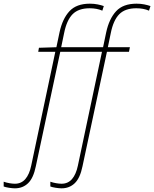

<svg xmlns="http://www.w3.org/2000/svg" viewBox="-152 -785 839 1045"><path d="M-71 240Q-84 240 -103 237Q-122 234 -132 230V204Q-118 209 -101 212Q-84 215 -71 215Q-36 215 -14 189.5Q8 164 18 116L149 -503H56L60 -525L155 -528L172 -609Q188 -683 226 -724Q264 -765 337 -765Q360 -765 379.5 -761Q399 -757 413 -752L405 -727Q375 -740 336 -740Q275 -740 243 -707.5Q211 -675 197 -605L181 -528H409L426 -609Q442 -683 480 -724Q518 -765 591 -765Q614 -765 633.5 -761Q653 -757 667 -752L659 -727Q629 -740 590 -740Q529 -740 497 -707.5Q465 -675 451 -605L435 -528H555L550 -503H430L297 120Q284 184 255 212Q226 240 183 240Q170 240 151 237Q132 234 122 230V204Q136 209 153 212Q170 215 183 215Q218 215 240 189.5Q262 164 272 116L403 -503H176L43 120Q30 184 1 212Q-28 240 -71 240Z"/></svg>

Font: Noto Sans Thin
Style: Italic
Weight: 100
Italic angle: -12°
Designer: Monotype Design Team
Foundry: Monotype Imaging Inc.
Version: Version 2.013; ttfautohint (v1.8.4.7-5d5b)